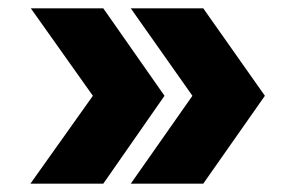

<svg xmlns="http://www.w3.org/2000/svg" viewBox="-20 -481 709 461"><path d="M294 -40 442 -251 294 -461H468L616 -251L468 -40ZM53 -40 203 -251 54 -461H228L375 -251L228 -40Z"/></svg>

Font: Atkinson Hyperlegible
Style: Bold
Weight: 700
Designer: Elliott Scott, Megan Eiswerth, Linus Boman, Theodore Petrosky
Foundry: Braille Institute
Version: Version 1.006; ttfautohint (v1.8.3)